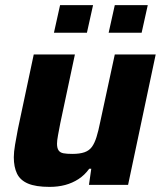

<svg xmlns="http://www.w3.org/2000/svg" viewBox="-20 -723 631 751"><path d="M174 8Q120 8 89.5 -5Q59 -18 46.5 -44Q34 -70 34 -108Q34 -128 39 -157.5Q44 -187 50 -218L112 -510H273L216 -242Q211 -216 207 -194.5Q203 -173 203 -161Q203 -144 209 -135Q215 -126 228 -123.5Q241 -121 263 -121Q292 -121 310.5 -127.5Q329 -134 339.5 -148.5Q350 -163 357.5 -187Q365 -211 372 -246L429 -510H589L481 0H328L337 -63H329Q311 -38 287 -22.5Q263 -7 235 0.5Q207 8 174 8ZM405 -595 429 -703H558L534 -595ZM191 -595 215 -703H344L320 -595Z"/></svg>

Font: Saira Thin
Style: Bold Italic
Weight: 700
Italic angle: -12°
Version: Version 1.101